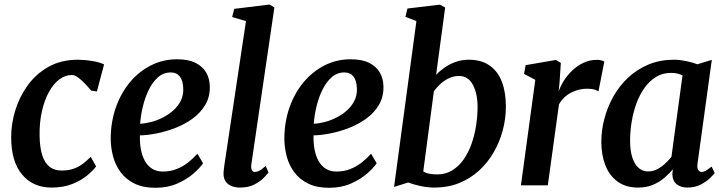

<svg xmlns="http://www.w3.org/2000/svg" viewBox="-20 -838 3282 868"><path d="M213.5 10Q129.5 10 80.2 -48.5Q31 -107 30.5 -215.5Q30 -275.5 48.5 -337.2Q67 -399 104.8 -451.5Q142.5 -504 199.5 -536Q256.5 -568 332.5 -568Q361 -568 394.2 -562.8Q427.5 -557.5 450.5 -547L418 -424.5L393 -428Q381 -442 365.2 -458.8Q349.5 -475.5 333.8 -487.2Q318 -499 305 -499Q275 -499 248.2 -479Q221.5 -459 201.2 -422.2Q181 -385.5 169.5 -335Q158 -284.5 159 -223.5Q160 -169 171.5 -134.5Q183 -100 204.8 -83.5Q226.5 -67 258.5 -67Q289.5 -67 312.8 -75.2Q336 -83.5 354.5 -97.5Q373 -111.5 390 -129L414.5 -86Q402 -68 375 -45.5Q348 -23 307.5 -6.5Q267 10 213.5 10Z M898 -100Q884.5 -79.5 854.8 -53.5Q825 -27.5 781.5 -8.2Q738 11 682.5 11Q627 11 588.2 -8Q549.5 -27 525.5 -59.2Q501.5 -91.5 491 -131.5Q480.5 -171.5 480.5 -212.5Q481 -287.5 503.8 -352.2Q526.5 -417 567 -465.8Q607.5 -514.5 662 -542.2Q716.5 -570 780.5 -570Q831.5 -570 864 -553.8Q896.5 -537.5 912.2 -509.8Q928 -482 928.5 -447.5Q929.5 -400 908 -363.8Q886.5 -327.5 850.8 -301.8Q815 -276 772.5 -259.5Q730 -243 687.8 -234.8Q645.5 -226.5 612.5 -226Q611.5 -192 617 -162.5Q622.5 -133 635 -110.5Q647.5 -88 667.8 -75.2Q688 -62.5 716 -62.5Q749.5 -62.5 777.8 -73.5Q806 -84.5 829.8 -103Q853.5 -121.5 872.5 -143ZM752.5 -510.5Q718.5 -510.5 693.8 -488.2Q669 -466 652 -430.8Q635 -395.5 625.5 -355.2Q616 -315 613.5 -278.5Q636.5 -279.5 663.5 -286.5Q690.5 -293.5 716.5 -306.8Q742.5 -320 763.5 -338.8Q784.5 -357.5 797 -382.2Q809.5 -407 808.5 -437Q807.5 -473.5 793 -492Q778.5 -510.5 752.5 -510.5Z M1116.5 -96.5Q1114 -79.5 1118.2 -70Q1122.5 -60.5 1132.5 -60.5Q1141 -60.5 1151.5 -65.8Q1162 -71 1181 -87.5L1194 -58.5Q1189 -51.5 1173.2 -35Q1157.5 -18.5 1130.5 -4.2Q1103.5 10 1064 10Q1045.5 10 1028.5 3.8Q1011.5 -2.5 1001 -16.5Q990.5 -30.5 990.5 -53.5Q990.5 -58.5 991.2 -65.2Q992 -72 992.8 -78.8Q993.5 -85.5 994 -89L1092 -742.5L1029.5 -761L1039 -798L1198.5 -817.5L1220.5 -804.5Z M1683 -100Q1669.5 -79.5 1639.8 -53.5Q1610 -27.5 1566.5 -8.2Q1523 11 1467.5 11Q1412 11 1373.2 -8Q1334.5 -27 1310.5 -59.2Q1286.5 -91.5 1276 -131.5Q1265.5 -171.5 1265.5 -212.5Q1266 -287.5 1288.8 -352.2Q1311.5 -417 1352 -465.8Q1392.5 -514.5 1447 -542.2Q1501.5 -570 1565.5 -570Q1616.5 -570 1649 -553.8Q1681.5 -537.5 1697.2 -509.8Q1713 -482 1713.5 -447.5Q1714.5 -400 1693 -363.8Q1671.5 -327.5 1635.8 -301.8Q1600 -276 1557.5 -259.5Q1515 -243 1472.8 -234.8Q1430.5 -226.5 1397.5 -226Q1396.5 -192 1402 -162.5Q1407.5 -133 1420 -110.5Q1432.5 -88 1452.8 -75.2Q1473 -62.5 1501 -62.5Q1534.5 -62.5 1562.8 -73.5Q1591 -84.5 1614.8 -103Q1638.5 -121.5 1657.5 -143ZM1537.5 -510.5Q1503.5 -510.5 1478.8 -488.2Q1454 -466 1437 -430.8Q1420 -395.5 1410.5 -355.2Q1401 -315 1398.5 -278.5Q1421.5 -279.5 1448.5 -286.5Q1475.5 -293.5 1501.5 -306.8Q1527.5 -320 1548.5 -338.8Q1569.5 -357.5 1582 -382.2Q1594.5 -407 1593.5 -437Q1592.5 -473.5 1578 -492Q1563.5 -510.5 1537.5 -510.5Z M1951.5 -499.5Q1967.5 -517 1989.8 -532.5Q2012 -548 2039.8 -558Q2067.5 -568 2099.5 -568Q2156 -568 2193.2 -542Q2230.5 -516 2248.8 -468.5Q2267 -421 2267 -356Q2267 -301.5 2252.8 -248.5Q2238.5 -195.5 2211.5 -148.8Q2184.5 -102 2145 -66.2Q2105.5 -30.5 2055.2 -10.2Q2005 10 1944 10Q1913.5 10 1880.2 2.8Q1847 -4.5 1825.5 -13L1761.5 7L1862.5 -742.5L1813 -762L1822 -799.5L1969 -817L1992.5 -804ZM1893.5 -63Q1906.5 -55 1922.8 -52.2Q1939 -49.5 1956.5 -49.5Q1995 -49.5 2024.5 -67.8Q2054 -86 2075.8 -116.8Q2097.5 -147.5 2111.5 -187Q2125.5 -226.5 2132.2 -269.5Q2139 -312.5 2139 -354Q2139 -415 2117.8 -454.8Q2096.5 -494.5 2055 -494.5Q2030 -494.5 2008.2 -483.8Q1986.5 -473 1969.5 -457.2Q1952.5 -441.5 1941.5 -425.5Z M2335 0 2400 -477 2349 -504 2356.5 -543.5 2493 -567 2515.5 -553.5 2509.5 -463.5 2505.5 -424.5Q2514 -449.5 2530.2 -474.8Q2546.5 -500 2569 -521Q2591.5 -542 2619.2 -554.8Q2647 -567.5 2679 -567.5Q2689.5 -567.5 2698.8 -565Q2708 -562.5 2712 -559.5L2685.5 -424.5Q2681 -428.5 2668 -432.8Q2655 -437 2634 -437Q2616.5 -437 2598.2 -432.8Q2580 -428.5 2562.8 -419.8Q2545.5 -411 2531.2 -397.5Q2517 -384 2507 -366L2456.5 0Z M3133.5 -99.5Q3130.5 -78 3136.8 -69.2Q3143 -60.5 3152.5 -60.5Q3160.5 -60.5 3170.8 -66.2Q3181 -72 3197 -85L3211 -56Q3206 -48.5 3189.5 -32.5Q3173 -16.5 3147 -3.2Q3121 10 3088 10Q3058.5 10 3039.5 -4.8Q3020.5 -19.5 3019.5 -51.5L3022 -72.5Q3005 -52.5 2982.8 -33.5Q2960.5 -14.5 2931.2 -2.2Q2902 10 2865 10Q2808 10 2771 -17.8Q2734 -45.5 2716.2 -92.2Q2698.5 -139 2698.5 -196.5Q2698.5 -249 2712.5 -302Q2726.5 -355 2753.5 -402.8Q2780.5 -450.5 2820.5 -487.8Q2860.5 -525 2912.2 -546.5Q2964 -568 3027 -568Q3052.5 -568 3082.2 -561.8Q3112 -555.5 3133 -547.5L3198 -567.5ZM3065.5 -497Q3054 -503 3040.8 -505.8Q3027.5 -508.5 3014 -508.5Q2975.5 -508.5 2945.8 -490.2Q2916 -472 2893.8 -440.8Q2871.5 -409.5 2857 -369.8Q2842.5 -330 2835.5 -286.8Q2828.5 -243.5 2828.5 -202Q2828.5 -157.5 2838.5 -126.2Q2848.5 -95 2866.8 -79Q2885 -63 2909.5 -63Q2927 -63 2942.2 -69Q2957.5 -75 2970.8 -85Q2984 -95 2995.2 -106.5Q3006.5 -118 3015.5 -129Z"/></svg>

Font: Merriweather SemiBold
Style: Italic
Weight: 600
Italic angle: -7.8°
Version: Version 2.101